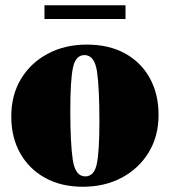

<svg xmlns="http://www.w3.org/2000/svg" viewBox="-20 -697 648 732"><path d="M296 15Q213 15 151.8 -19Q90.5 -53 56.8 -113.2Q23 -173.5 23 -253Q23 -334.5 60 -396Q97 -457.5 162.2 -492.2Q227.5 -527 311 -527Q395.5 -527 456.8 -493.2Q518 -459.5 551.2 -399Q584.5 -338.5 584.5 -259Q584.5 -177.5 546.8 -115.8Q509 -54 444 -19.5Q379 15 296 15ZM305 -24.5Q339 -24.5 349 -72Q359 -119.5 359 -235.5Q359 -361.5 349.8 -424.2Q340.5 -487 302 -487Q268.5 -487 258.2 -439.5Q248 -392 248 -276.5Q248 -150.5 257.5 -87.5Q267 -24.5 305 -24.5ZM149.5 -624.5V-677H458.5V-624.5Z"/></svg>

Font: Newsreader Display ExtraBold
Style: Regular
Weight: 800
Designer: Hugues Gentile
Foundry: Production Type
Version: Version 1.001